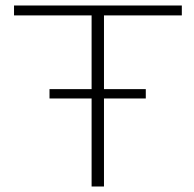

<svg xmlns="http://www.w3.org/2000/svg" viewBox="-20 -678 706 698"><path d="M641 -622H358V-354H510V-320H358V0H313V-320H160V-354H313V-622H31V-658H641Z"/></svg>

Font: EauTestSC Light
Style: Regular
Weight: 300
Designer: Christian Thalmann (Catharsis Fonts)
Version: Version 0.001;PS 000.001;hotconv 1.0.88;makeotf.lib2.5.64775